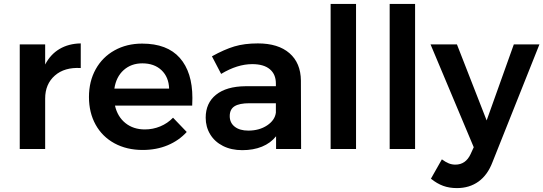

<svg xmlns="http://www.w3.org/2000/svg" viewBox="-20 -762 2779 982"><path d="M393 -540V-414Q310 -419 260.5 -375.5Q211 -332 211 -258V0H81V-535H211V-432Q238 -484 284.5 -511.5Q331 -539 393 -540Z M964 -261Q964 -235 963 -222H568Q581 -165 621.5 -132.5Q662 -100 721 -100Q762 -100 799.5 -115.5Q837 -131 865 -160L935 -87Q895 -43 837.5 -19Q780 5 710 5Q628 5 565.5 -29Q503 -63 469 -124.5Q435 -186 435 -266Q435 -346 469.5 -408Q504 -470 566 -504.5Q628 -539 707 -539Q835 -539 899.5 -466Q964 -393 964 -261ZM845 -309Q843 -368 806 -403Q769 -438 708 -438Q651 -438 612.5 -403.5Q574 -369 565 -309Z M1392 0V-65Q1364 -30 1320 -12Q1276 6 1219 6Q1163 6 1120.5 -15.5Q1078 -37 1055 -75Q1032 -113 1032 -160Q1032 -235 1085 -277.5Q1138 -320 1235 -321H1391V-335Q1391 -382 1360 -408Q1329 -434 1270 -434Q1194 -434 1111 -384L1064 -474Q1127 -509 1178.5 -524.5Q1230 -540 1299 -540Q1403 -540 1460.5 -490Q1518 -440 1519 -350L1520 0ZM1391 -186V-234H1256Q1204 -234 1179.5 -218.5Q1155 -203 1155 -168Q1155 -134 1180.5 -114Q1206 -94 1250 -94Q1306 -94 1346 -120.5Q1386 -147 1391 -186Z M1671 -742H1801V0H1671Z M1973 -742H2103V0H1973Z M2317 200Q2278 200 2246.5 188.5Q2215 177 2184 152L2240 53Q2259 67 2275 73.5Q2291 80 2309 80Q2362 80 2387 26L2403 -9L2182 -535H2317L2469 -146L2608 -535H2739L2499 67Q2474 133 2427.5 166.5Q2381 200 2317 200Z"/></svg>

Font: Montserrat arm2 Medium
Style: Regular
Weight: 500
Designer: Julieta Ulanovsky
Foundry: Julieta Ulanovsky
Version: Version 6.000